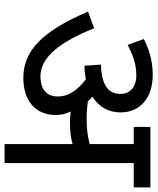

<svg xmlns="http://www.w3.org/2000/svg" viewBox="54 -726 672 819"><g transform="rotate(90 389.5 -316.0)"><path d="M470 -218C470 -242 465 -263 455 -282C471 -280 486 -279 498 -279C533 -279 563 -281 594 -290V0H675V-551H779V-622H521V-551H594V-363C560 -354 528 -350 486 -350C461 -350 436 -352 412 -355C406 -362 399 -369 392 -375C437 -403 459 -445 459 -495C459 -574 402 -632 298 -632C232 -632 181 -612 146 -594L171 -525C216 -548 252 -562 302 -562C343 -562 380 -542 380 -494C380 -444 346 -414 255 -411L260 -341C281 -341 300 -343 318 -347C360 -314 391 -277 391 -227C391 -175 355 -153 305 -153C222 -153 157 -240 100 -382L29 -356C113 -159 197 -80 312 -80C401 -80 470 -125 470 -218Z"/></g></svg>

Font: Noto Sans Devanagari UI
Style: Regular
Weight: 400
Designer: Jelle Bosma - Monotype Design Team
Foundry: Monotype Imaging Inc.
Version: Version 2.003